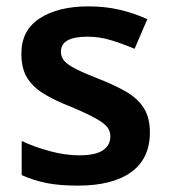

<svg xmlns="http://www.w3.org/2000/svg" viewBox="-20 -572 530 602"><path d="M450 -157Q450 -75 391.5 -32.5Q333 10 224 10Q167 10 126.5 2Q86 -6 48 -23V-130Q88 -111 136.5 -98Q185 -85 228 -85Q280 -85 303 -101Q326 -117 326 -144Q326 -160 317 -172.5Q308 -185 281.5 -200Q255 -215 203 -237Q151 -257 116.5 -278.5Q82 -300 64.5 -329Q47 -358 47 -404Q47 -477 104.5 -514.5Q162 -552 258 -552Q308 -552 352.5 -542Q397 -532 442 -512L402 -419Q364 -435 328 -446Q292 -457 254 -457Q171 -457 171 -410Q171 -393 181.5 -381Q192 -369 218.5 -355.5Q245 -342 294 -323Q342 -304 377 -283.5Q412 -263 431 -233Q450 -203 450 -157Z"/></svg>

Font: Noto Sans Sinhala UI SemiBold
Style: Regular
Weight: 600
Designer: Jelle Bosma - Monotype Design Team
Foundry: Monotype Imaging Inc.
Version: Version 2.006; ttfautohint (v1.8.4.7-5d5b)